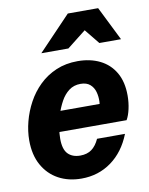

<svg xmlns="http://www.w3.org/2000/svg" viewBox="-84 -802 677 873"><g transform="rotate(-10 254.0 -365.0)"><path d="M222 10Q162 10 116 -15Q70 -40 43.5 -87.5Q17 -135 17 -202Q17 -244 28.5 -288.5Q40 -333 62.5 -374.5Q85 -416 118.5 -448.5Q152 -481 196.5 -500Q241 -519 296 -519Q354 -519 398.5 -497Q443 -475 468 -432Q493 -389 493 -326Q493 -294 486.5 -264.5Q480 -235 469 -216H102L122 -310H387L355 -275Q361 -296 362 -320Q363 -344 357 -365.5Q351 -387 335 -401Q319 -415 291 -415Q260 -415 237.5 -398Q215 -381 200 -353.5Q185 -326 175 -295Q165 -264 161 -235Q157 -206 157 -185Q157 -136 177.5 -115Q198 -94 234 -94Q266 -94 287 -109.5Q308 -125 322 -156H451Q420 -77 360 -33.5Q300 10 222 10ZM140 -583 290 -740H430L508 -583H408L309 -705H420L265 -583Z"/></g></svg>

Font: Instrument Sans SemiCondensed
Style: Bold Italic
Weight: 700
Width: 4
Italic angle: -13°
Designer: Rodrigo Fuenzalida
Foundry: fragTYPE
Version: Version 1.000;gftools[0.9.28]